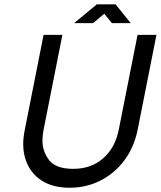

<svg xmlns="http://www.w3.org/2000/svg" viewBox="-20 -859 744 888"><path d="M616.2 -697.8H703.6L616.7 -259.3Q600.6 -178.7 555.9 -118.4Q511.2 -58.1 445.6 -24.4Q379.9 9.3 301.8 9.3Q223.6 9.3 171.9 -24.4Q120.1 -58.1 99.1 -118.7Q87.4 -152.3 87.4 -192.4Q87.4 -223.6 94.7 -259.3L181.6 -697.8H268.6L181.6 -259.3Q176.3 -232.4 176.3 -209Q176.3 -159.2 207 -118.7Q237.8 -78.1 319.3 -78.1Q400.9 -78.1 456.5 -126.2Q512.2 -174.3 529.3 -259.3ZM514.6 -838.9 584.5 -752H497.6L462.4 -795.4L410.2 -752H322.8L427.7 -838.9Z"/></svg>

Font: Qaz
Style: Italic
Weight: 400
Italic angle: -11.25°
Designer: GGBotNet
Foundry: f0n7
Version: 0.70